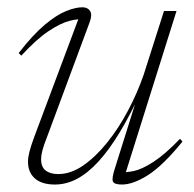

<svg xmlns="http://www.w3.org/2000/svg" viewBox="-20 -484 520 514"><path d="M287.5 -33 351.5 -237 360 -243Q329.5 -178 300.8 -130.2Q272 -82.5 243.5 -51.5Q215 -20.5 186.2 -5.2Q157.5 10 127 10Q92 10 73.5 -6.2Q55 -22.5 55 -51Q55 -63 58.8 -77.8Q62.5 -92.5 71.5 -117L194.5 -445.5L206.5 -431.5Q190.5 -434.5 166.2 -428.2Q142 -422 109.8 -400.5Q77.5 -379 37 -335L30 -342Q68.5 -391.5 100.2 -418Q132 -444.5 157.2 -454.5Q182.5 -464.5 200.5 -464.5Q215 -464.5 221.2 -454.5Q227.5 -444.5 220 -424.5L106 -117.5Q97 -95 93.5 -81.2Q90 -67.5 90 -58Q90 -37 102.2 -27.5Q114.5 -18 136 -18Q169.5 -18 202.5 -40.8Q235.5 -63.5 266.2 -101.5Q297 -139.5 322.2 -187Q347.5 -234.5 364.5 -283.5L419 -454.5H452.5L312.5 -9L300 -24Q316.5 -21.5 338.5 -26.2Q360.5 -31 391 -50.8Q421.5 -70.5 462 -112.5L468.5 -105Q416 -40.5 376.2 -15.2Q336.5 10 306.5 10Q285.5 10 282.2 1.5Q279 -7 287.5 -33Z"/></svg>

Font: Newsreader 36pt ExtraLight
Style: Italic
Weight: 250
Italic angle: -17°
Designer: Hugues Gentile
Foundry: Production Type
Version: Version 1.003